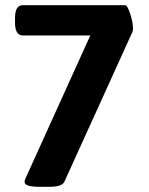

<svg xmlns="http://www.w3.org/2000/svg" viewBox="-20 -720 575 742"><path d="M494 -610Q494 -603 492 -597L229 -18Q220 2 171 2H134Q75 2 75 -17Q75 -24 81 -36L329 -583H68Q38 -583 38 -633V-650Q38 -700 68 -700H464Q472 -700 483 -667Q494 -634 494 -610Z"/></svg>

Font: mmAsap
Style: Bold
Weight: 700
Designer: Pablo Cosgaya
Foundry: Omnibus-Type
Version: Version 1.001